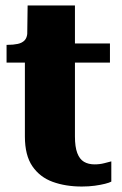

<svg xmlns="http://www.w3.org/2000/svg" viewBox="-20 -672 445 702"><path d="M4 -443V-508H7Q29 -508 45 -511.5Q61 -515 70 -524.5Q79 -534 80 -552L177 -513H382V-443ZM254 -173Q254 -135 262.5 -112.5Q271 -90 287 -80.5Q303 -71 326 -71Q345 -71 362 -75.5Q379 -80 387 -82V-8Q380 -4 364 0Q348 4 326.5 7Q305 10 279 10Q220 10 173 -7Q126 -24 98.5 -64Q71 -104 71 -173V-494L79 -502L81 -652H254Z"/></svg>

Font: Roboto Serif 36pt
Style: Bold
Weight: 700
Version: Version 1.008